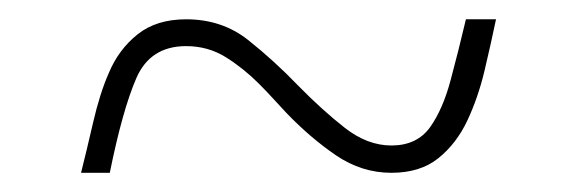

<svg xmlns="http://www.w3.org/2000/svg" viewBox="-20 -456 599 199"><path d="M93.8 -276.9H64Q69.3 -297.9 76.4 -328.6Q83.5 -359.4 92.8 -380.4Q103 -404.8 122.6 -420.4Q142.1 -436 172.9 -436Q210 -436 237.1 -414.6Q264.2 -393.1 289.1 -367.2Q314 -341.8 337.4 -323.5Q360.8 -305.2 385.7 -305.2Q412.1 -305.2 425.8 -324.2Q439 -342.8 447 -372.8Q455.1 -402.8 462.9 -436H494.1Q488.8 -410.6 482.2 -382.8Q475.6 -355 464.4 -331.1Q453.1 -307.1 434.3 -292Q415.5 -276.9 385.7 -276.9Q355 -276.9 328.4 -294.9Q301.8 -313 276.9 -338.9Q270.5 -345.7 263.4 -353.5Q256.3 -361.3 248.5 -369.1Q232.9 -384.8 214.4 -396.5Q195.8 -408.2 172.9 -408.2Q135.7 -408.2 121.3 -375Q106.9 -341.8 93.8 -276.9Z"/></svg>

Font: Koh Santepheap Thin
Style: Regular
Weight: 100
Designer: Danh Hong
Version: Version 2.002; ttfautohint (v1.8.3)